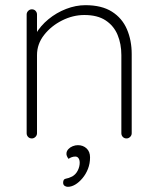

<svg xmlns="http://www.w3.org/2000/svg" viewBox="-20 -535 612 742"><path d="M310 -515Q373 -515 412.5 -490Q452 -465 470.5 -422Q489 -379 489 -326V-20Q489 -12 483 -6Q477 0 469 0Q460 0 454.5 -6Q449 -12 449 -20V-322Q449 -365 434.5 -400Q420 -435 388.5 -456Q357 -477 306 -477Q262 -477 220 -456Q178 -435 150.5 -400Q123 -365 123 -322V-20Q123 -12 117 -6Q111 0 103 0Q94 0 88.5 -6Q83 -12 83 -20V-479Q83 -487 89 -493Q95 -499 103 -499Q112 -499 117.5 -493Q123 -487 123 -479V-381L98 -333Q98 -369 117 -402Q136 -435 167 -460.5Q198 -486 235.5 -500.5Q273 -515 310 -515ZM328 73Q328 97 320 117.5Q312 138 298.5 154Q285 170 270.5 178.5Q256 187 242 187Q235 187 229.5 183Q224 179 224 171Q224 157 234.5 155.5Q245 154 259 147Q273 139 280.5 124Q288 109 288 94Q288 83 283.5 76.5Q279 70 271 70Q264 70 257 72.5Q250 75 245 79Q241 74 238.5 68Q236 62 237 56Q238 48 244.5 41Q251 34 261 30Q271 26 281 26Q301 26 314.5 38.5Q328 51 328 73Z"/></svg>

Font: Quicksand Variable Light
Style: Regular
Weight: 300
Designer: Andrew Paglinawan
Foundry: Andrew Paglinawan
Version: Version 3.004